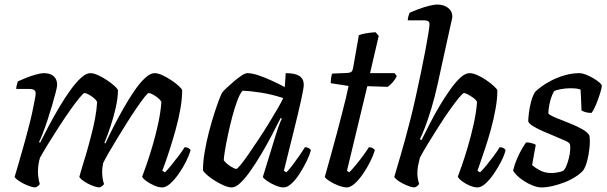

<svg xmlns="http://www.w3.org/2000/svg" viewBox="-20 -820 2657 840"><path d="M135 0Q125 0 110.5 -5Q96 -10 81.5 -17.5Q67 -25 56.5 -33Q46 -41 44 -46Q49 -62 58.5 -95Q68 -128 81 -173.5Q94 -219 107 -270Q115 -300 121.5 -330.5Q128 -361 132 -383Q136 -405 136 -411Q136 -423 128 -427Q120 -431 106 -431H51Q51 -439 53.5 -448.5Q56 -458 58 -464Q73 -471 94.5 -479.5Q116 -488 137.5 -494Q159 -500 172 -500Q200 -500 215 -486.5Q230 -473 230 -449Q230 -440 223.5 -415Q217 -390 207.5 -357.5Q198 -325 187 -292Q176 -259 166 -233.5Q156 -208 151 -199L155 -195Q172 -229 193.5 -269.5Q215 -310 239 -350.5Q263 -391 287.5 -425Q312 -459 334.5 -479.5Q357 -500 375 -500Q390 -500 409.5 -491Q429 -482 448.5 -469Q468 -456 481.5 -443.5Q495 -431 496 -425Q496 -392 486.5 -349.5Q477 -307 463 -265.5Q449 -224 437 -195L441 -192Q457 -227 478 -268Q499 -309 522.5 -350Q546 -391 569.5 -425Q593 -459 615.5 -479.5Q638 -500 656 -500Q671 -500 690.5 -491Q710 -482 729.5 -469Q749 -456 762.5 -443.5Q776 -431 777 -425Q777 -388 769 -343Q761 -298 748.5 -253Q736 -208 723.5 -169Q711 -130 701.5 -104Q692 -78 690 -73L702 -66Q712 -76 728 -95.5Q744 -115 761 -137.5Q778 -160 788 -176Q798 -176 805 -171.5Q812 -167 814 -163Q808 -142 794.5 -114.5Q781 -87 762.5 -60.5Q744 -34 725 -17Q706 0 690 0Q674 0 654.5 -8.5Q635 -17 620 -28Q605 -39 602 -47Q607 -60 619.5 -95.5Q632 -131 646.5 -179.5Q661 -228 672 -279Q683 -330 686 -374Q681 -384 670 -392.5Q659 -401 648 -407Q637 -413 631 -413Q626 -413 612 -395Q598 -377 578 -348Q558 -319 536 -284Q514 -249 493 -214.5Q472 -180 455.5 -151.5Q439 -123 431 -106Q430 -99 428.5 -89Q427 -79 427 -68Q427 -53 429 -40Q431 -27 435 -15Q434 -12 428.5 -7.5Q423 -3 416 0Q406 0 391.5 -5Q377 -10 363 -17.5Q349 -25 339 -33Q329 -41 327 -46Q330 -58 337 -81Q344 -104 354.5 -138.5Q365 -173 377 -220Q388 -260 395.5 -299.5Q403 -339 405 -374Q400 -384 389 -392.5Q378 -401 367 -407Q356 -413 350 -413Q345 -413 328 -392.5Q311 -372 288 -339.5Q265 -307 240 -268.5Q215 -230 192.5 -193.5Q170 -157 155 -130Q151 -117 148.5 -101.5Q146 -86 146 -69Q146 -57 148 -43Q150 -29 154 -15Q153 -12 148 -7.5Q143 -3 135 0Z M994 0Q979 0 958.5 -9Q938 -18 917.5 -31Q897 -44 883.5 -56.5Q870 -69 868 -75Q868 -112 875.5 -156Q883 -200 894.5 -244Q906 -288 918 -325Q930 -362 939.5 -386.5Q949 -411 952 -415Q957 -422 971.5 -435.5Q986 -449 1003.5 -464Q1021 -479 1037 -489.5Q1053 -500 1062 -500Q1081 -500 1107.5 -491.5Q1134 -483 1165 -469Q1196 -455 1226 -439L1230 -500Q1271 -500 1290 -487.5Q1309 -475 1309 -449Q1309 -435 1298 -385Q1287 -335 1267.5 -256Q1248 -177 1222 -73L1233 -66Q1244 -77 1258.5 -96Q1273 -115 1288 -136.5Q1303 -158 1314 -176Q1323 -176 1330.5 -172Q1338 -168 1340 -163Q1335 -142 1321.5 -114.5Q1308 -87 1291 -60.5Q1274 -34 1255.5 -17Q1237 0 1221 0Q1206 0 1185.5 -8.5Q1165 -17 1149 -28Q1133 -39 1130 -46L1185 -225Q1191 -244 1196 -259Q1201 -274 1205.5 -284.5Q1210 -295 1213 -301L1208 -304Q1191 -270 1169.5 -229Q1148 -188 1124 -147.5Q1100 -107 1076.5 -73.5Q1053 -40 1032 -20Q1011 0 994 0ZM1014 -81Q1018 -81 1032.5 -98.5Q1047 -116 1067 -145Q1087 -174 1110 -208.5Q1133 -243 1154.5 -278Q1176 -313 1193.5 -343Q1211 -373 1219 -391Q1170 -407 1123.5 -414.5Q1077 -422 1041 -423Q1030 -411 1018.5 -380.5Q1007 -350 996.5 -310.5Q986 -271 977.5 -231Q969 -191 964 -160.5Q959 -130 959 -119Q969 -105 987.5 -93Q1006 -81 1014 -81Z M1497 0Q1482 0 1460 -8.5Q1438 -17 1421 -28Q1404 -39 1401 -46Q1415 -96 1428.5 -144.5Q1442 -193 1454 -238Q1466 -283 1476 -322Q1486 -361 1493.5 -392Q1501 -423 1505 -444L1427 -456Q1427 -469 1429 -481.5Q1431 -494 1433 -498L1502 -501Q1513 -502 1518 -506.5Q1523 -511 1525 -524L1550 -666Q1561 -671 1582.5 -674.5Q1604 -678 1623 -679L1637 -663L1599 -500H1706L1716 -487Q1710 -474 1698.5 -460.5Q1687 -447 1676 -440L1587 -443L1498 -73L1508 -66Q1518 -76 1534.5 -95.5Q1551 -115 1567.5 -137.5Q1584 -160 1594 -176Q1604 -176 1611 -171.5Q1618 -167 1620 -163Q1614 -142 1600.5 -114.5Q1587 -87 1569 -60.5Q1551 -34 1532 -17Q1513 0 1497 0Z M1794 0Q1784 0 1770 -5Q1756 -10 1741.5 -17.5Q1727 -25 1717 -33Q1707 -41 1705 -46Q1708 -57 1715.5 -82Q1723 -107 1733 -141.5Q1743 -176 1753.5 -214Q1764 -252 1773 -288Q1786 -338 1798 -392.5Q1810 -447 1821 -499.5Q1832 -552 1840.5 -597Q1849 -642 1854 -673Q1859 -704 1859 -714Q1859 -724 1853 -727.5Q1847 -731 1836 -731H1764Q1764 -740 1767 -750Q1770 -760 1772 -764Q1787 -771 1809.5 -779.5Q1832 -788 1855 -794Q1878 -800 1894 -800Q1922 -800 1940.5 -785.5Q1959 -771 1959 -747Q1959 -743 1955.5 -728.5Q1952 -714 1946 -686L1894 -449Q1881 -390 1866 -341.5Q1851 -293 1838 -259.5Q1825 -226 1817 -211L1824 -207Q1841 -241 1861.5 -281Q1882 -321 1905 -359.5Q1928 -398 1951 -430Q1974 -462 1995 -481Q2016 -500 2034 -500Q2049 -500 2069 -491Q2089 -482 2108 -469Q2127 -456 2140.5 -443.5Q2154 -431 2156 -425Q2156 -388 2148 -343.5Q2140 -299 2127.5 -253.5Q2115 -208 2102 -169.5Q2089 -131 2080 -105Q2071 -79 2069 -73L2080 -66Q2092 -77 2108 -96.5Q2124 -116 2140 -137.5Q2156 -159 2166 -176Q2176 -176 2183 -172Q2190 -168 2192 -163Q2187 -142 2173 -114.5Q2159 -87 2141 -60.5Q2123 -34 2104 -17Q2085 0 2069 0Q2054 0 2035 -8Q2016 -16 2001 -27.5Q1986 -39 1983 -47Q1987 -58 1999.5 -93Q2012 -128 2026.5 -177Q2041 -226 2052.5 -278Q2064 -330 2067 -374Q2062 -384 2050 -392.5Q2038 -401 2026.5 -407Q2015 -413 2010 -413Q2005 -413 1988 -392.5Q1971 -372 1948 -339.5Q1925 -307 1900.5 -268.5Q1876 -230 1853.5 -193.5Q1831 -157 1817 -130Q1812 -111 1809 -95Q1806 -79 1806 -62Q1806 -50 1808 -38Q1810 -26 1814 -15Q1811 -11 1806.5 -7Q1802 -3 1794 0Z M2349 0Q2332 0 2311.5 -8Q2291 -16 2272.5 -28Q2254 -40 2241 -53Q2228 -66 2225 -75Q2231 -100 2242 -125.5Q2253 -151 2264.5 -170.5Q2276 -190 2282 -197Q2290 -197 2298 -195.5Q2306 -194 2313.5 -191.5Q2321 -189 2324 -186Q2321 -170 2317 -148.5Q2313 -127 2308 -98Q2322 -85 2343.5 -74Q2365 -63 2392 -63Q2403 -63 2418.5 -65.5Q2434 -68 2444 -73Q2452 -80 2458 -94.5Q2464 -109 2468.5 -127Q2473 -145 2474.5 -162Q2476 -179 2473 -190Q2471 -196 2452.5 -204.5Q2434 -213 2408.5 -223.5Q2383 -234 2357.5 -245Q2332 -256 2313 -267.5Q2294 -279 2291 -289Q2291 -302 2294 -326.5Q2297 -351 2304 -377Q2311 -403 2322 -419Q2330 -427 2348 -440.5Q2366 -454 2392 -467.5Q2418 -481 2450 -490.5Q2482 -500 2516 -500Q2526 -500 2542 -494Q2558 -488 2574.5 -478.5Q2591 -469 2602 -459.5Q2613 -450 2613 -444Q2613 -436 2605.5 -412Q2598 -388 2588 -363.5Q2578 -339 2568 -326Q2559 -326 2550 -327.5Q2541 -329 2534 -332Q2527 -335 2524 -337Q2524 -350 2523 -366.5Q2522 -383 2521.5 -399.5Q2521 -416 2520 -428Q2510 -432 2498 -433Q2486 -434 2477 -434Q2455 -434 2434 -430Q2413 -426 2405 -422Q2395 -407 2387.5 -379.5Q2380 -352 2379 -323Q2389 -314 2415 -303.5Q2441 -293 2471.5 -281Q2502 -269 2527 -255Q2552 -241 2559 -226Q2562 -203 2559 -173Q2556 -143 2549 -116.5Q2542 -90 2532 -75Q2519 -60 2497 -46Q2475 -32 2449 -22Q2423 -12 2397 -6Q2371 0 2349 0Z"/></svg>

Font: Texturina 12pt Medium
Style: Italic
Weight: 500
Italic angle: -11°
Designer: Guillermo Torres Carreño
Foundry: Omnibus-Type
Version: Version 1.002